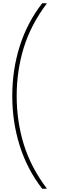

<svg xmlns="http://www.w3.org/2000/svg" viewBox="-20 -793 355 1174"><path d="M55 -206Q55 -367 101 -511.5Q147 -656 238 -773H267Q168 -641 125 -500.5Q82 -360 82 -206Q82 -52 125 88.5Q168 229 267 361H238Q147 244 101 99Q55 -46 55 -206Z"/></svg>

Font: Noto Sans Telugu SemiCondensed Thin
Style: Regular
Weight: 100
Width: 4
Designer: Jelle Bosma - Monotype Design Team
Foundry: Monotype Imaging Inc.
Version: Version 2.005; ttfautohint (v1.8.4.7-5d5b)